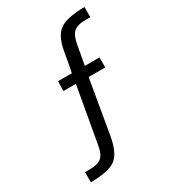

<svg xmlns="http://www.w3.org/2000/svg" viewBox="-221 -827 1026 1154"><g transform="rotate(-30 292.0 -250.0)"><path d="M192.4 -341.8 194.3 -409.2H290Q297.9 -441.4 314.9 -542.5Q332 -643.6 381.3 -679.2Q430.7 -714.8 554.7 -715.8V-645.5H522.5Q462.9 -645.5 437.5 -621.1Q412.1 -596.7 402.3 -532.2L379.9 -408.2H481.4V-338.9H366.2L301.8 37.1Q282.2 144.5 233.4 179.7Q184.6 214.8 61.5 215.8V145.5H93.8Q153.3 145.5 178.7 121.1Q204.1 96.7 212.9 32.2L279.3 -341.8Z"/></g></svg>

Font: BF_TEXT
Style: Regular
Weight: 400
Foundry: EA DICE
Version: Version 1.404